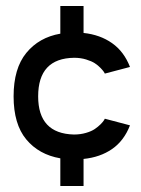

<svg xmlns="http://www.w3.org/2000/svg" viewBox="-20 -599 466 634"><path d="M224.1 -154.8Q245.6 -154.8 263.9 -160.2Q282.2 -165.5 293.2 -173.1Q304.2 -180.7 312 -188.5Q319.8 -196.3 323.2 -201.7L326.2 -207L409.2 -185.1Q389.6 -134.3 350.1 -106.9Q310.5 -79.6 255.9 -74.2V15.1H179.2V-76.2Q108.4 -88.4 66.7 -138.7Q24.9 -189 24.9 -280.8Q24.9 -373 66.9 -424.3Q108.9 -475.6 179.2 -487.8V-579.1H255.9V-490.2Q310.5 -484.4 350.1 -456.5Q389.6 -428.7 409.2 -377.9L326.2 -356Q325.2 -357.9 323 -361.6Q320.8 -365.2 312.3 -374.3Q303.7 -383.3 293.2 -390.1Q282.7 -397 264.4 -402.6Q246.1 -408.2 225.1 -408.2Q106 -406.7 106 -280.8Q106 -157.7 224.1 -154.8Z"/></svg>

Font: Neutral Grotesk
Style: Regular
Weight: 400
Designer: Nawras Khrais
Foundry: Nawras Khrais
Version: Version 1.000;PS 001.000;hotconv 1.0.88;makeotf.lib2.5.64775